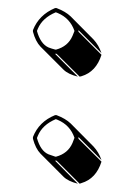

<svg xmlns="http://www.w3.org/2000/svg" viewBox="-20 -434 316 472"><path d="M61 -356V-359.9Q75.7 -397.5 115.2 -414.1H119.1Q141.1 -405.8 153.8 -393.6L210 -336.9Q222.7 -323.2 229.5 -303.2L172.9 -359.9V-356L229.5 -299.3Q216.3 -257.3 180.2 -246.6Q177.2 -245.6 175.8 -245.6L119.1 -301.8H115.2L171.4 -245.6Q147.5 -251.5 136.2 -262.7L79.6 -319.3Q67.4 -332 61 -356ZM61 -92.8V-97.2Q75.7 -134.8 115.2 -150.9H119.1Q141.1 -142.6 153.8 -130.4L210 -73.7Q222.7 -60.1 229.5 -40.5L172.9 -97.2V-92.8L229.5 -36.6Q216.3 5.4 180.2 16.1Q177.2 17.1 175.8 17.6L119.1 -39.1H115.2L171.4 17.6Q147.5 11.7 136.2 0.5L79.6 -56.2Q67.4 -68.8 61 -92.8ZM70.8 -94.7Q79.6 -63 99.1 -54.7Q106.4 -51.8 116.2 -48.8H117.7Q147 -56.6 158.2 -82.5Q160.6 -88.9 163.1 -95.2Q152.3 -126.5 122.1 -139.2Q119.1 -140.1 117.2 -141.1Q84.5 -127.4 73.2 -100.6Q71.8 -97.2 70.8 -94.7ZM70.8 -357.9Q79.6 -326.2 99.1 -317.4Q106.4 -314.5 116.2 -312H117.7Q147 -319.8 158.2 -345.7Q160.6 -352.1 163.1 -357.9Q152.3 -389.2 122.1 -401.9Q119.1 -402.8 117.2 -403.8Q84.5 -390.1 73.2 -363.8Q71.8 -360.4 70.8 -357.9Z"/></svg>

Font: Linux Biolinum Shadow O
Style: Regular
Weight: 400
Designer: Philipp H. Poll
Foundry: Philipp H. Poll
Version: Version 1.0.4